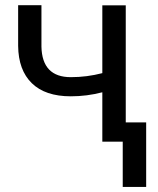

<svg xmlns="http://www.w3.org/2000/svg" viewBox="-20 -549 613 744"><path d="M467.3 0H376.5V-191.4Q316.9 -175.8 254.4 -175.8Q155.3 -175.8 103.3 -226.6Q51.3 -277.3 50.3 -371.1V-528.8H140.6V-368.2Q143.1 -250 254.4 -250Q316.9 -250 376.5 -265.6V-528.3H467.3ZM546.4 175.3H455.6V-74.7H546.4Z"/></svg>

Font: APIMedia Roboto
Style: Regular
Weight: 400
Designer: Google
Version: Version 2.137; 2017